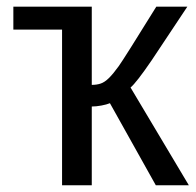

<svg xmlns="http://www.w3.org/2000/svg" viewBox="-20 -548 579 568"><path d="M19.5 -528.3H251.5V-296.9Q266.1 -296.9 277.8 -300.8Q289.6 -304.7 302.2 -317.1Q314.9 -329.6 331.1 -352.1Q347.2 -374.5 442.4 -528.3H534.2L428.7 -369.6Q383.3 -303.2 366.2 -289.1L538.6 0H440.9L305.2 -242.7Q295.9 -238.8 280 -235.8Q264.2 -232.9 251.5 -232.9V0H163.6V-460.4H19.5Z"/></svg>

Font: Liberation Sans
Style: Regular
Weight: 400
Designer: Steve Matteson
Foundry: Ascender Corporation
Version: Version 2.00.1